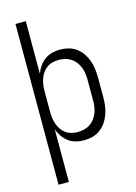

<svg xmlns="http://www.w3.org/2000/svg" viewBox="-139 -808 778 1096"><g transform="rotate(-15 250.0 -260.0)"><path d="M66 215V-735H127V-424Q135 -447 149 -467Q163 -487 182.5 -501.5Q202 -516 225.5 -522Q249 -528 273 -528Q299 -528 323.5 -521.5Q348 -515 368.5 -500Q389 -485 403.5 -464Q418 -443 426.5 -419.5Q435 -396 438.5 -370.5Q442 -345 442 -320V-200Q442 -175 438.5 -149.5Q435 -124 426.5 -100.5Q418 -77 403.5 -56Q389 -35 368.5 -20Q348 -5 323.5 1.5Q299 8 273 8Q249 8 225.5 2Q202 -4 182.5 -18.5Q163 -33 149 -53Q135 -73 127 -96V215ZM251 -47Q270 -47 288.5 -51.5Q307 -56 323 -66.5Q339 -77 350.5 -92.5Q362 -108 369 -125.5Q376 -143 378.5 -162Q381 -181 381 -200V-320Q381 -339 378.5 -358Q376 -377 369 -394.5Q362 -412 350.5 -427.5Q339 -443 323 -453.5Q307 -464 288.5 -468.5Q270 -473 251 -473Q232 -473 214 -468.5Q196 -464 180.5 -453Q165 -442 154.5 -426.5Q144 -411 138 -393.5Q132 -376 129.5 -357.5Q127 -339 127 -320V-200Q127 -181 129.5 -162.5Q132 -144 138 -126.5Q144 -109 154.5 -93.5Q165 -78 180.5 -67Q196 -56 214 -51.5Q232 -47 251 -47Z"/></g></svg>

Font: Iosevka Curly Light
Style: Regular
Weight: 300
Monospace: yes
Designer: Belleve Invis
Foundry: Belleve Invis
Version: Version 22.1.2; ttfautohint (v1.8.4)